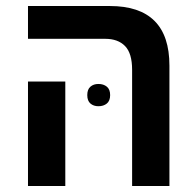

<svg xmlns="http://www.w3.org/2000/svg" viewBox="-20 -618 651 638"><path d="M419 0V-386Q419 -441 395.5 -465Q372 -489 330 -489H73V-598H345Q543 -598 543 -400V0ZM73 0V-347H197V0ZM270 -302Q270 -321 280.5 -330Q291 -339 307 -339Q324 -339 335 -330Q346 -321 346 -302Q346 -283 335 -274Q324 -265 307 -265Q291 -265 280.5 -274Q270 -283 270 -302Z"/></svg>

Font: Noto Sans Hebrew SemiCondensed SemiBold
Style: Regular
Weight: 600
Width: 4
Designer: Monotype Design Team
Foundry: Monotype Imaging Inc.
Version: Version 2.004; ttfautohint (v1.8.4.7-5d5b)